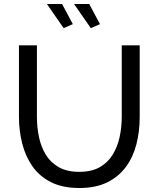

<svg xmlns="http://www.w3.org/2000/svg" viewBox="-20 -937 795 962"><path d="M75 -351V-710H165V-351Q165 -299 175.5 -249.5Q186 -200 210 -161Q234 -122 275 -99Q316 -76 377 -76Q439 -76 480 -99.5Q521 -123 545 -162.5Q569 -202 579.5 -251Q590 -300 590 -351V-710H680V-351Q680 -279 663.5 -214.5Q647 -150 611 -101Q575 -52 517.5 -23.5Q460 5 378 5Q293 5 235 -24.5Q177 -54 142 -104.5Q107 -155 91 -219Q75 -283 75 -351ZM351 -917H427L481 -816L435 -796ZM291 -917 345 -816 299 -796 215 -917Z"/></svg>

Font: YasnoRaleway Medium
Style: Regular
Weight: 500
Designer: Matt McInerney, Pablo Impallari, Rodrigo Fuenzalida
Foundry: Matt McInerney, Pablo Impallari, Rodrigo Fuenzalida
Version: Version 4.026